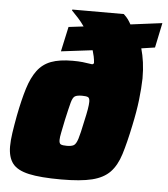

<svg xmlns="http://www.w3.org/2000/svg" viewBox="-53 -791 740 847"><g transform="rotate(5 317.0 -367.5)"><path d="M249 8Q157 8 105.5 -3.5Q54 -15 33 -42.5Q12 -70 12 -118Q12 -144 17 -178Q22 -212 30 -255Q44 -327 59.5 -377Q75 -427 98.5 -458.5Q122 -490 159 -504Q196 -518 254 -518Q280 -518 298.5 -516Q317 -514 342 -510L349 -515Q348 -531 345 -545Q342 -559 338 -572L199 -555L223 -665L289 -673Q276 -692 261 -708.5Q246 -725 232 -739L233 -743H461Q474 -731 481 -721Q488 -711 494 -700L634 -718L611 -608L551 -599Q559 -571 563.5 -538.5Q568 -506 568 -467Q567 -424 561 -372Q555 -320 541 -255Q525 -178 509 -127Q493 -76 464.5 -46.5Q436 -17 385.5 -4.5Q335 8 249 8ZM261 -142Q282 -142 292 -148Q302 -154 309.5 -177.5Q317 -201 328 -255Q336 -290 339.5 -311Q343 -332 343 -344Q343 -361 335 -364.5Q327 -368 309 -368Q288 -368 278 -362.5Q268 -357 261.5 -333Q255 -309 243 -255Q236 -220 231.5 -198.5Q227 -177 227 -165Q227 -149 235 -145.5Q243 -142 261 -142Z"/></g></svg>

Font: Saira Black
Style: Italic
Weight: 900
Italic angle: -12°
Designer: Hector Gatti with collaboration of the Omnibus-Type team
Foundry: Omnibus-Type
Version: Version 1.100; ttfautohint (v1.8.3)